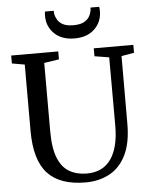

<svg xmlns="http://www.w3.org/2000/svg" viewBox="-63 -1026 854 1085"><g transform="rotate(-5 364.0 -483.0)"><path d="M379 8Q233 8 163.2 -68Q93.5 -144 93.5 -308V-685.5L21.5 -698V-743H288.5V-698L204 -685V-297Q204 -201 226.8 -145.2Q249.5 -89.5 291.5 -65.5Q333.5 -41.5 390 -41.5Q480.5 -41.5 526.8 -107.5Q573 -173.5 573 -296.5L572.5 -684.5L490 -698V-743H714.5V-698L642.5 -685.5L642 -301.5Q642 -193 608 -124.5Q574 -56 514.5 -24Q455 8 379 8ZM387 -808Q315.5 -808 273.5 -848.2Q231.5 -888.5 231.5 -949.5Q231.5 -963 233.5 -974H283Q283 -971 283.2 -966.5Q283.5 -962 284 -957.5Q287 -940 297 -922.8Q307 -905.5 328.5 -894.2Q350 -883 387 -883Q424.5 -883 446 -894.2Q467.5 -905.5 477.5 -922.5Q487.5 -939.5 490.5 -957.5Q491 -962 491.2 -966.5Q491.5 -971 491.5 -974H541Q543 -963 543 -950Q543 -888.5 501 -848.2Q459 -808 387 -808Z"/></g></svg>

Font: Merriweather Text
Style: Regular
Weight: 400
Designer: Eben Sorkin
Foundry: Eben Sorkin
Version: Version 2.100; ttfautohint (v1.7.19-72a1) -l 8 -r 50 -G 200 